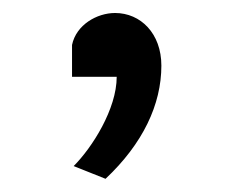

<svg xmlns="http://www.w3.org/2000/svg" viewBox="-20 -142 357 294"><path d="M90.3 -24.4H158.7C158.7 24.9 121.1 84 92.8 112.3L141.6 131.8C198.7 78.1 227.1 18.1 227.1 -41.5C227.1 -90.8 195.3 -122.1 156.2 -122.1C128.4 -122.1 96.7 -104 90.3 -73.2Z"/></svg>

Font: Andika
Style: Regular
Weight: 400
Designer: Victor Gaultney, Annie Olsen, Julie Remington, Don Collingsworth, Eric Hays
Foundry: SIL International
Version: Version 1.000